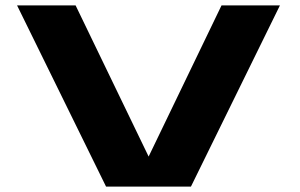

<svg xmlns="http://www.w3.org/2000/svg" viewBox="-20 -695 1119 715"><path d="M375 0 43.5 -675H261.5L533.5 -112L805 -675H1022.5L691 0Z"/></svg>

Font: Anybody UltraExpanded Regular
Style: Bold
Weight: 700
Width: 9
Designer: Tyler Finck
Foundry: Etcetera Type Company
Version: Version 1.010; ttfautohint (v1.8.3) -l 8 -r 50 -G 200 -x 14 